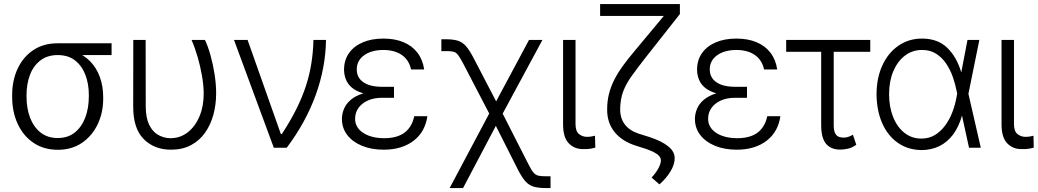

<svg xmlns="http://www.w3.org/2000/svg" viewBox="-20 -748 5253 972"><path d="M41.5 -258.3V-266.1Q41.5 -340.8 69.3 -400.4Q97.2 -460 148.7 -494.4Q200.2 -528.8 271 -528.8Q285.6 -527.3 297.4 -520.3Q309.1 -513.2 323.2 -504.2Q337.4 -495.1 357.9 -486.8Q404.3 -470.7 436.5 -437.5Q468.8 -404.3 485.6 -357.9Q502.4 -311.5 502.4 -255.4V-247.6Q502.4 -177.7 474.6 -119.1Q446.8 -60.5 395.3 -25.1Q343.8 10.3 272.5 10.3Q201.7 10.3 149.7 -24.9Q97.7 -60.1 69.6 -120.8Q41.5 -181.6 41.5 -258.3ZM114.3 -266.1V-258.3Q114.3 -200.2 132.1 -152.8Q149.9 -105.5 185.1 -77.4Q220.2 -49.3 272.5 -49.3Q324.2 -49.3 359.1 -77.6Q394 -106 411.9 -153.6Q429.7 -201.2 429.7 -260.3V-268.1Q429.7 -323.7 412.1 -369.4Q394.5 -415 359.9 -442.1Q325.2 -469.2 272 -469.2Q219.7 -469.2 184.3 -441.9Q148.9 -414.6 131.6 -368.7Q114.3 -322.8 114.3 -266.1ZM544.9 -528.8V-469.2H271V-528.8Z M654.8 -545.9H717.3L717.8 -208Q718.3 -151.4 735.1 -116.5Q752 -81.5 780.5 -65.2Q809.1 -48.8 843.3 -48.3Q893.6 -48.8 931.4 -78.9Q969.2 -108.9 990.5 -160.4Q1011.7 -211.9 1011.2 -276.4Q1010.7 -317.9 1002.4 -365.2Q994.1 -412.6 980.5 -459.7Q966.8 -506.8 949.7 -545.9H1017.6Q1032.2 -515.6 1045.2 -469.7Q1058.1 -423.8 1066.2 -372.8Q1074.2 -321.8 1074.2 -275.9Q1074.2 -218.3 1060.1 -166.7Q1045.9 -115.2 1017.6 -75.4Q989.3 -35.6 946.3 -12.9Q903.3 9.8 845.7 9.8Q760.7 9.8 707.3 -44.2Q653.8 -98.1 654.3 -210Z M1366.2 0 1164.6 -545.9H1233.4L1401.9 -69.3H1406.7Q1451.2 -137.2 1481.2 -197.8Q1511.2 -258.3 1529.5 -315.4Q1547.9 -372.6 1556.6 -429.4Q1565.4 -486.3 1566.9 -545.9H1630.4Q1628.4 -406.2 1578.6 -268.1Q1528.8 -129.9 1431.6 0Z M1912.6 -287.1H1974.6V-252.9H1913.1Q1873 -252.9 1842.5 -239.3Q1812 -225.6 1794.9 -201.9Q1777.8 -178.2 1777.8 -147.5Q1777.3 -103 1817.9 -75.9Q1858.4 -48.8 1925.3 -48.3Q1992.2 -48.8 2029.1 -77.4Q2065.9 -106 2077.1 -159.7H2143.6Q2138.2 -121.1 2121.1 -90.1Q2104 -59.1 2075.4 -36.6Q2046.9 -14.2 2008.5 -2.2Q1970.2 9.8 1922.9 9.8Q1859.9 9.8 1812.3 -10Q1764.6 -29.8 1738 -64.5Q1711.4 -99.1 1710.9 -145Q1710.9 -171.4 1721.4 -196.8Q1731.9 -222.2 1755.4 -242.4Q1778.8 -262.7 1817.6 -274.9Q1856.4 -287.1 1912.6 -287.1ZM1974.6 -264.6H1912.6Q1856.4 -264.6 1819.1 -275.6Q1781.7 -286.6 1760.5 -305.2Q1739.3 -323.7 1730.5 -347.4Q1721.7 -371.1 1721.7 -396Q1722.2 -444.8 1747.1 -479.7Q1772 -514.6 1816.7 -533.7Q1861.3 -552.7 1920.9 -552.7Q1979 -552.7 2022.7 -534.4Q2066.4 -516.1 2093.3 -481.2Q2120.1 -446.3 2127.4 -396.5H2061Q2050.8 -443.8 2014.9 -469.2Q1979 -494.6 1920.9 -495.1Q1859.4 -494.6 1822.8 -467.8Q1786.1 -440.9 1786.1 -397Q1785.6 -356.4 1818.1 -332.8Q1850.6 -309.1 1913.1 -308.6H1974.6Z M2256.3 204.1 2475.1 -208H2506.8L2656.2 85.4Q2669.9 112.8 2680.7 125.5Q2691.4 138.2 2705.8 141.4Q2720.2 144.5 2746.6 144.5H2767.1V204.1H2746.6Q2708 204.1 2683.6 197.5Q2659.2 190.9 2641.1 171.1Q2623 151.4 2603 112.8L2490.2 -110.8L2324.2 204.1ZM2466.3 -154.8 2325.2 -425.8Q2309.6 -455.6 2299.3 -469.2Q2289.1 -482.9 2275.4 -486.3Q2261.7 -489.7 2234.9 -489.3H2214.4V-549.3H2234.9Q2273.9 -549.3 2297.6 -542Q2321.3 -534.7 2339.4 -513.9Q2357.4 -493.2 2377.9 -453.6L2491.7 -234.9L2658.2 -545.9H2726.1L2515.1 -154.8Z M2830.6 -545.9H2893.6V-118.2Q2894 -82.5 2911.9 -68.8Q2929.7 -55.2 2951.7 -55.2Q2964.8 -55.2 2976.6 -57.4Q2988.3 -59.6 2992.2 -61L2993.7 -0.5Q2985.8 2 2970.7 4.6Q2955.6 7.3 2932.1 6.8Q2888.2 7.3 2859.4 -22.5Q2830.6 -52.2 2830.6 -118.2Z M3390.6 -727.5H3421.9V-676.8L3249 -457.5Q3206.5 -403.3 3177.7 -363Q3148.9 -322.8 3134.5 -283.9Q3120.1 -245.1 3119.6 -194.8Q3119.6 -148.9 3143.3 -117.9Q3167 -86.9 3211.9 -71.8L3271 -53.2Q3331.1 -33.2 3363.5 -6.6Q3396 20 3395.5 53.2Q3396 83 3375.5 117.9Q3355 152.8 3318.4 185.5L3278.8 150.9Q3301.8 126 3314 102.5Q3326.2 79.1 3325.7 62.5Q3325.7 45.4 3304.2 30.8Q3282.7 16.1 3242.7 3.4L3199.7 -10.3Q3128.9 -32.7 3091.1 -79.8Q3053.2 -127 3053.7 -193.8Q3053.7 -235.4 3062.7 -271.7Q3071.8 -308.1 3089.1 -342.8Q3106.4 -377.4 3132.6 -413.6Q3158.7 -449.7 3192.9 -490.2ZM3018.1 -727.5H3402.3V-667.5H3018.1Z M3699.7 -287.1H3761.7V-252.9H3700.2Q3660.2 -252.9 3629.6 -239.3Q3599.1 -225.6 3582 -201.9Q3564.9 -178.2 3564.9 -147.5Q3564.5 -103 3605 -75.9Q3645.5 -48.8 3712.4 -48.3Q3779.3 -48.8 3816.2 -77.4Q3853 -106 3864.3 -159.7H3930.7Q3925.3 -121.1 3908.2 -90.1Q3891.1 -59.1 3862.5 -36.6Q3834 -14.2 3795.7 -2.2Q3757.3 9.8 3710 9.8Q3647 9.8 3599.4 -10Q3551.8 -29.8 3525.1 -64.5Q3498.5 -99.1 3498 -145Q3498 -171.4 3508.5 -196.8Q3519 -222.2 3542.5 -242.4Q3565.9 -262.7 3604.7 -274.9Q3643.6 -287.1 3699.7 -287.1ZM3761.7 -264.6H3699.7Q3643.6 -264.6 3606.2 -275.6Q3568.8 -286.6 3547.6 -305.2Q3526.4 -323.7 3517.6 -347.4Q3508.8 -371.1 3508.8 -396Q3509.3 -444.8 3534.2 -479.7Q3559.1 -514.6 3603.8 -533.7Q3648.4 -552.7 3708 -552.7Q3766.1 -552.7 3809.8 -534.4Q3853.5 -516.1 3880.4 -481.2Q3907.2 -446.3 3914.6 -396.5H3848.1Q3837.9 -443.8 3802 -469.2Q3766.1 -494.6 3708 -495.1Q3646.5 -494.6 3609.9 -467.8Q3573.2 -440.9 3573.2 -397Q3572.8 -356.4 3605.2 -332.8Q3637.7 -309.1 3700.2 -308.6H3761.7Z M4385.7 -545.9V-485.8H3960V-545.9ZM4137.2 -545.9H4200.7V-115.2Q4200.7 -85.9 4208.3 -72.5Q4215.8 -59.1 4227.3 -55.2Q4238.8 -51.3 4251.5 -51.3Q4264.2 -51.3 4276.6 -55.9Q4289.1 -60.5 4297.9 -65.9L4314.9 -15.1Q4293.5 0 4273.4 4.6Q4253.4 9.3 4233.4 9.3Q4186.5 9.3 4161.9 -20Q4137.2 -49.3 4137.2 -115.2Z M4644.5 11.7Q4575.7 10.7 4524.7 -25.4Q4473.6 -61.5 4445.8 -125.2Q4418 -189 4417.5 -272Q4418 -354.5 4447.3 -417.7Q4476.6 -481 4528.6 -516.8Q4580.6 -552.7 4647.9 -552.7Q4727.5 -552.7 4775.9 -505.6Q4824.2 -458.5 4846.7 -380.4H4870.6L4882.3 -274.4L4945.3 0H4885.7L4823.7 -283.7Q4816.9 -320.3 4804 -357.4Q4791 -394.5 4770.3 -425.5Q4749.5 -456.5 4719.5 -475.8Q4689.5 -495.1 4647.9 -495.1Q4599.1 -495.1 4561.5 -466.6Q4523.9 -438 4502.4 -387.5Q4481 -336.9 4481 -271.5Q4481 -206.5 4501.5 -155.5Q4522 -104.5 4558.8 -75.4Q4595.7 -46.4 4644.5 -46.4Q4683.1 -46.4 4712.9 -64.5Q4742.7 -82.5 4765.1 -113Q4787.6 -143.6 4802 -181.9Q4816.4 -220.2 4823.2 -260.3L4877.9 -545.9H4938L4882.3 -271.5L4871.1 -162.6H4850.1Q4833.5 -104.5 4804.2 -65.9Q4774.9 -27.3 4734.6 -7.8Q4694.3 11.7 4644.5 11.7Z M5050.3 -545.9H5113.3V-118.2Q5113.8 -82.5 5131.6 -68.8Q5149.4 -55.2 5171.4 -55.2Q5184.6 -55.2 5196.3 -57.4Q5208 -59.6 5211.9 -61L5213.4 -0.5Q5205.6 2 5190.4 4.6Q5175.3 7.3 5151.9 6.8Q5107.9 7.3 5079.1 -22.5Q5050.3 -52.2 5050.3 -118.2Z"/></svg>

Font: Inter Tight Light
Style: Regular
Weight: 300
Designer: Rasmus Andersson
Foundry: rsms
Version: Version 3.004